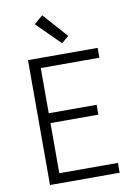

<svg xmlns="http://www.w3.org/2000/svg" viewBox="-103 -1045 807 1113"><g transform="rotate(-10 300.0 -488.5)"><path d="M99 0V-735H509V-677H164V-411H446V-353H164V-58H509V0ZM311 -797 174 -933 225 -977 353 -833Z"/></g></svg>

Font: Iosevka Aile Light
Style: Regular
Weight: 300
Designer: Belleve Invis
Foundry: Belleve Invis
Version: Version 27.3.5; ttfautohint (v1.8.4)